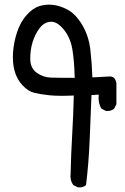

<svg xmlns="http://www.w3.org/2000/svg" viewBox="-20 -805 540 827"><path d="M315.4 2 295.9 -7.8Q280.3 -29.3 284.2 -58.6Q286.1 -143.6 291 -226.6Q295.9 -309.6 297.9 -393.6Q232.4 -390.6 194.3 -394.5Q156.2 -398.4 128.9 -404.8Q101.6 -411.1 77.1 -437.5Q52.7 -463.9 43 -499Q33.2 -534.2 36.1 -578.6Q39.1 -623 53.7 -667Q68.4 -710.9 94.7 -740.2Q121.1 -769.5 148.4 -778.3Q175.8 -787.1 206.5 -784.2Q237.3 -781.2 271.5 -763.2Q305.7 -745.1 334 -697.8Q362.3 -650.4 369.1 -591.3Q376 -532.2 377.9 -471.7L452.1 -475.6Q476.6 -476.6 481.4 -446.3V-356.4L471.7 -336.9Q458 -325.2 436.5 -327.1L417 -336.9Q401.4 -362.3 405.3 -397.5L374 -395.5Q370.1 -297.9 366.2 -201.2Q362.3 -104.5 350.6 -7.8Q336.9 3.9 315.4 2ZM301.8 -469.7Q299.8 -547.9 291 -596.2Q282.2 -644.5 253.9 -678.7Q225.6 -712.9 198.2 -711.4Q170.9 -710 150.9 -684.1Q130.9 -658.2 120.1 -622.6Q109.4 -586.9 110.4 -548.8Q111.3 -510.7 138.7 -491.2Q166 -471.7 200.2 -470.7Q234.4 -469.7 301.8 -469.7Z"/></svg>

Font: JasonHandwriting2
Style: Regular
Weight: 400
Version: Version 1.05.10